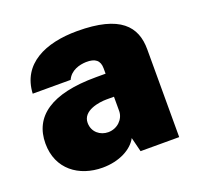

<svg xmlns="http://www.w3.org/2000/svg" viewBox="-100 -635 774 752"><g transform="rotate(-20 287.0 -258.5)"><path d="M206 10C276 10 331 -20 352 -60L367 0H528V-366C528 -461 474 -527 294 -527C161 -527 53 -478 47 -356H205C221 -391 258 -400 285 -401C324 -402 342 -387 342 -354V-332H302C114 -332 27 -267 27 -155C27 -48 108 10 206 10ZM274 -113C241 -113 210 -136 210 -175C210 -226 280 -236 311 -236H342V-175C341 -142 312 -113 274 -113Z"/></g></svg>

Font: United Sans Black
Style: Regular
Weight: 900
Designer: Pablo Impallari, Rodrigo Fuenzalida (Modified by Dan O. Williams)
Version: Version 1.000;PS 001.000;hotconv 1.0.88;makeotf.lib2.5.64775